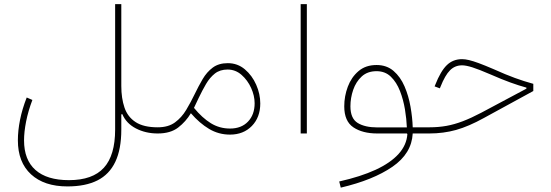

<svg xmlns="http://www.w3.org/2000/svg" viewBox="-20 -634 2618 912"><path d="M729.5 -29.3H729Q662.1 -29.3 624.3 -54Q586.4 -78.6 571.3 -123Q556.2 -167.5 556.2 -225.6V-614.3H526.9V-18.6Q526.9 104 473.4 162.8Q419.9 221.7 307.6 221.7Q203.1 221.7 148.7 173.6Q94.2 125.5 94.2 32.7Q94.2 -7.3 104 -56.9Q113.8 -106.4 133.8 -159.2L106.9 -170.9Q85.4 -116.2 75.2 -64.9Q64.9 -13.7 64.9 32.7Q64.9 136.7 127.4 194.1Q189.9 251.5 300.3 251.5Q386.2 251.5 442.9 222.9Q499.5 194.3 527.8 134.5Q556.2 74.7 556.2 -18.6V-90.8L561 -91.8Q579.6 -47.9 625.7 -23.9Q671.9 0 729 0H729.5Z M729.5 -29.3Q723.1 -29.3 721.4 -25.1Q719.7 -21 719.7 -14.6Q719.7 -8.3 721.4 -4.2Q723.1 0 729.5 0Q789.6 0 826.2 -28.1Q862.8 -56.2 886.7 -96.2Q927.7 -48.8 973.1 -21.7Q1018.6 5.4 1072.3 5.4Q1136.2 5.4 1176.3 -35.6Q1216.3 -76.7 1216.3 -142.6Q1216.3 -187.5 1197 -231.4Q1177.7 -275.4 1143.1 -304.7Q1108.4 -334 1062 -334Q1019 -334 990.7 -313Q962.4 -292 942.6 -258.3Q922.9 -224.6 904.8 -187Q886.2 -148.4 864.5 -112.1Q842.8 -75.7 811 -52.5Q779.3 -29.3 729.5 -29.3ZM901.4 -121.6 923.8 -168.9Q940.9 -204.6 958.7 -235.1Q976.6 -265.6 1000.7 -284.7Q1024.9 -303.7 1061 -303.7Q1098.6 -303.7 1127.4 -278.3Q1156.2 -252.9 1172.9 -216.1Q1189.5 -179.2 1189.5 -143.6Q1189.5 -89.4 1158 -56.4Q1126.5 -23.4 1072.8 -23.4Q1022.5 -23.4 981.4 -48.8Q940.4 -74.2 901.4 -121.6Z M1437.5 0V-614.3H1408.2V0Z M1912.6 -28.8Q1877 -28.8 1841.8 -28.8Q1806.6 -28.8 1772 -28.8Q1713.4 -28.8 1679 -50Q1644.5 -71.3 1644.5 -128.9Q1644.5 -168.9 1657.7 -207.3Q1670.9 -245.6 1698.2 -270.8Q1725.6 -295.9 1768.6 -295.9Q1809.6 -295.9 1836.7 -269.5Q1863.8 -243.2 1879.9 -201.7Q1896 -160.2 1903.6 -114Q1911.1 -67.9 1912.6 -28.8ZM1915 2.9Q1911.6 54.7 1873.3 97.2Q1835 139.6 1764.2 172.4Q1693.4 205.1 1591.3 228L1598.6 257.3Q1752.4 221.2 1844 158.2Q1935.5 95.2 1940.4 0H1989.3V-29.3H1940.4Q1939 -75.7 1929.9 -127.2Q1920.9 -178.7 1901.6 -223.6Q1882.3 -268.6 1849.6 -296.9Q1816.9 -325.2 1768.6 -325.2Q1716.8 -325.2 1682.9 -296.1Q1648.9 -267.1 1632.1 -222.2Q1615.2 -177.2 1615.2 -128.9Q1615.2 -58.1 1658.7 -29.1Q1702.1 0 1772 0Q1806.6 0 1841.8 0Q1877 0 1912.6 0Z M2174.8 -353Q2131.8 -353 2102.5 -324.7Q2073.2 -296.4 2047.4 -231L2044.4 -223.6L2069.3 -214.4L2072.3 -221.7Q2094.2 -276.9 2117.7 -300.3Q2141.1 -323.7 2174.8 -323.7Q2193.4 -323.7 2224.1 -314Q2254.9 -304.2 2311.5 -279.8Q2363.8 -256.8 2404.3 -242.2Q2444.8 -227.5 2480.5 -217.8V-212.9L2266.1 -98.6Q2218.8 -73.7 2178.7 -58.3Q2138.7 -43 2100.6 -36.1Q2062.5 -29.3 2020.5 -29.3H1989.3Q1984.4 -29.3 1981.9 -25.9Q1979.5 -22.5 1979.5 -14.6Q1979.5 -6.8 1981.9 -3.4Q1984.4 0 1989.3 0H2018.6Q2086.4 0 2146.5 -16.8Q2206.5 -33.7 2278.8 -73.7L2513.2 -201.7V-235.8Q2468.8 -248 2425.8 -263.7Q2382.8 -279.3 2324.2 -305.7Q2282.2 -323.7 2254.4 -334Q2226.6 -344.2 2208 -348.6Q2189.5 -353 2174.8 -353Z"/></svg>

Font: Estedad-FD VF
Style: Regular
Weight: 100
Designer: Amin Abedi
Version: Version 7.3